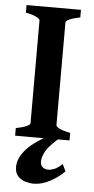

<svg xmlns="http://www.w3.org/2000/svg" viewBox="-57 -649 442 901"><g transform="rotate(5 163.5 -199.0)"><path d="M30.8 0V-35.6Q97.7 -49.3 97.7 -65.4V-549.3Q97.7 -555.2 81.8 -564Q65.9 -572.8 30.8 -579.6V-615.2H287.1V-579.6Q219.7 -565.4 219.7 -549.3V-65.4Q219.7 -59.6 235.8 -51Q252 -42.5 287.1 -35.6V0ZM280.8 146Q256.8 171.9 216.6 194.3Q176.3 216.8 135.3 216.8Q117.2 216.8 96.9 210.7Q76.7 204.6 62.3 189Q47.9 173.3 47.9 146Q47.9 102.5 87.2 59.8Q126.5 17.1 205.6 -21L246.1 -11.7Q195.3 30.3 178.7 58.8Q162.1 87.4 162.1 110.4Q162.1 128.4 173.3 137Q184.6 145.5 200.7 145.5Q212.9 145.5 228.8 138.7Q244.6 131.8 265.1 113.3Z"/></g></svg>

Font: Gentium Plus
Style: Bold
Weight: 700
Designer: Victor Gaultney, Annie Olsen, Iska Routamaa, Becca Hirsbrunner
Foundry: SIL International
Version: Version 6.101